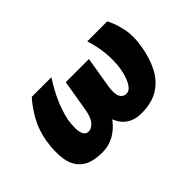

<svg xmlns="http://www.w3.org/2000/svg" viewBox="-69 -837 1157 1157"><g transform="rotate(-45 509.0 -259.0)"><path d="M704.5 -528.4H875Q899.1 -483.7 913 -419.7Q926.8 -355.8 913.4 -277Q899.9 -192.5 867 -127.8Q834.2 -63.2 776.1 -26.6Q718 9.9 627.8 9.9Q574.6 9.9 536.2 -15.4Q497.9 -40.8 478.7 -89.8Q443.2 -40.8 396.5 -15.4Q349.8 9.9 296.9 9.9Q206 9.9 160.2 -26.8Q114.3 -63.6 103.7 -128.4Q93 -193.2 106.5 -277Q120 -359 156.4 -422.4Q192.8 -485.8 231.5 -528.4H399.1Q357.2 -464.5 330.1 -403.2Q302.9 -342 288.4 -277Q283.4 -245 283.2 -212.9Q283 -180.8 292.8 -159.3Q302.6 -137.8 326.7 -137.8Q350.9 -137.8 373.6 -163Q396.3 -188.2 406.2 -250L438.9 -446H636.4L603.7 -250Q593.8 -188.2 607.8 -163Q621.8 -137.8 647.7 -137.8Q670.5 -137.8 687 -158.7Q703.5 -179.7 714.3 -211.6Q725.1 -243.6 730.1 -277Q738.3 -342 731.4 -403.8Q724.4 -465.6 704.5 -528.4Z"/></g></svg>

Font: Inter UI Black
Style: Italic
Weight: 900
Italic angle: -9.39999°
Designer: Rasmus Andersson
Foundry: rsms
Version: 3.2;8d6f07862